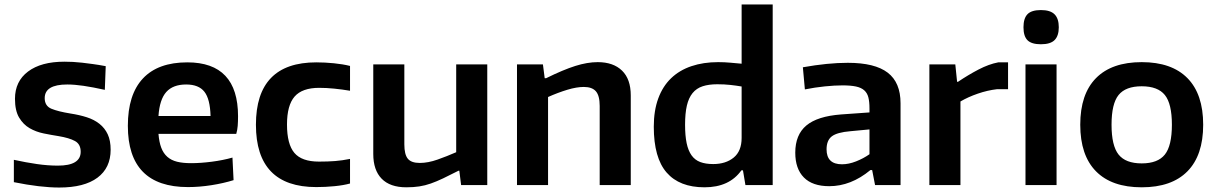

<svg xmlns="http://www.w3.org/2000/svg" viewBox="-20 -828 5442 859"><path d="M245 11Q203 11 152 5Q101 -1 42 -13V-113Q97 -101 145.5 -94Q194 -87 239 -87Q341 -87 341 -149Q341 -183 315.5 -197Q290 -211 242 -219Q210 -224 175.5 -231Q141 -238 112.5 -254.5Q84 -271 65.5 -302Q47 -333 47 -386Q47 -464 105.5 -508Q164 -552 268 -552Q287 -552 306.5 -551Q326 -550 347.5 -547.5Q369 -545 395 -541.5Q421 -538 453 -532L449 -426Q395 -438 354 -444Q313 -450 281 -450Q180 -450 180 -389Q180 -354 210 -341.5Q240 -329 296 -320Q335 -314 368 -303.5Q401 -293 425 -274Q449 -255 462 -227Q475 -199 475 -158Q475 -77 416 -33Q357 11 245 11Z M821 9Q552 9 552 -265Q552 -405 619.5 -477Q687 -549 818 -549Q1045 -549 1045 -308Q1045 -284 1043.5 -265Q1042 -246 1037 -229H689Q692 -192 701.5 -167Q711 -142 728.5 -126.5Q746 -111 772 -104.5Q798 -98 835 -98Q877 -98 927.5 -104.5Q978 -111 1020 -123L1025 -22Q980 -8 926 0.5Q872 9 821 9ZM813 -450Q754 -450 724 -416.5Q694 -383 689 -309H922Q920 -385 894.5 -417.5Q869 -450 813 -450Z M1395 9Q1125 9 1125 -270Q1125 -549 1395 -549Q1433 -549 1473.5 -545Q1514 -541 1546 -533V-422Q1510 -428 1475 -431.5Q1440 -435 1408 -435Q1332 -435 1298 -396Q1264 -357 1264 -271Q1264 -183 1297 -144Q1330 -105 1407 -105Q1448 -105 1479.5 -107.5Q1511 -110 1546 -117V-7Q1517 1 1476.5 5Q1436 9 1395 9Z M1798 10Q1725 10 1687.5 -28.5Q1650 -67 1650 -139V-540H1789V-182Q1789 -137 1804.5 -118Q1820 -99 1858 -99Q1895 -99 1937.5 -114Q1980 -129 2021 -147V-540H2160V0H2043L2035 -64H2031Q1992 -44 1962.5 -30Q1933 -16 1907.5 -7Q1882 2 1856 6Q1830 10 1798 10Z M2293 -540H2409L2417 -478H2423Q2500 -516 2554 -533Q2608 -550 2654 -550Q2724 -550 2763 -512Q2802 -474 2802 -401V0H2663V-354Q2663 -400 2646 -419.5Q2629 -439 2592 -439Q2560 -439 2518.5 -426.5Q2477 -414 2432 -394V0H2293Z M3132 10Q3020 10 2962.5 -56Q2905 -122 2905 -261Q2905 -333 2925 -387.5Q2945 -442 2982.5 -478Q3020 -514 3073.5 -532Q3127 -550 3193 -550Q3222 -550 3248 -547.5Q3274 -545 3298 -543V-808H3437V0H3315L3304 -66H3297Q3243 10 3132 10ZM3171 -94Q3227 -94 3262.5 -123Q3298 -152 3298 -211V-441Q3275 -445 3248 -448Q3221 -451 3189 -451Q3151 -451 3123.5 -442Q3096 -433 3078.5 -411.5Q3061 -390 3053 -355.5Q3045 -321 3045 -270Q3045 -221 3052 -187.5Q3059 -154 3074 -133Q3089 -112 3113 -103Q3137 -94 3171 -94Z M3690 5Q3615 5 3576.5 -34Q3538 -73 3538 -145Q3538 -225 3587.5 -266.5Q3637 -308 3743 -316L3870 -325V-343Q3870 -373 3865 -392.5Q3860 -412 3846.5 -424Q3833 -436 3809.5 -441Q3786 -446 3749 -446Q3714 -446 3670 -441.5Q3626 -437 3581 -428L3572 -527Q3684 -547 3773 -547Q3894 -547 3951.5 -503Q4009 -459 4009 -366V0H3895L3882 -67H3874Q3787 5 3690 5ZM3747 -93Q3777 -93 3810 -106Q3843 -119 3870 -138V-249L3785 -241Q3725 -236 3701.5 -218Q3678 -200 3678 -160Q3678 -93 3747 -93Z M4138 -540H4254L4262 -462H4266Q4312 -493 4358 -517Q4404 -541 4446 -549H4490V-429H4441Q4398 -424 4354.5 -409Q4311 -394 4277 -374V0H4138Z M4637 -630Q4595 -630 4577 -648Q4559 -666 4559 -706Q4559 -746 4577 -764.5Q4595 -783 4637 -783Q4679 -783 4698 -764Q4717 -745 4717 -706Q4717 -668 4698.5 -649Q4680 -630 4637 -630ZM4568 -540H4707V0H4568Z M5088 10Q4954 10 4883.5 -61.5Q4813 -133 4813 -270Q4813 -407 4883.5 -478.5Q4954 -550 5088 -550Q5222 -550 5292.5 -478.5Q5363 -407 5363 -270Q5363 -133 5292.5 -61.5Q5222 10 5088 10ZM5088 -97Q5160 -97 5191.5 -136.5Q5223 -176 5223 -270Q5223 -364 5191.5 -403Q5160 -442 5088 -442Q5016 -442 4984.5 -403Q4953 -364 4953 -270Q4953 -176 4984.5 -136.5Q5016 -97 5088 -97Z"/></svg>

Font: Encode Sans Normal
Style: SemiBold
Weight: 600
Designer: Pablo Impallari, Andres Torresi
Foundry: Pablo Impallari, Andres Torresi
Version: Version 1.000; ttfautohint (v1.00) -l 8 -r 50 -G 200 -x 14 -